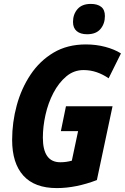

<svg xmlns="http://www.w3.org/2000/svg" viewBox="-20 -951 638 981"><path d="M270 10Q157 10 99.5 -53.5Q42 -117 42 -236Q42 -326 65.5 -412.5Q89 -499 136 -569.5Q183 -640 253.5 -682Q324 -724 419 -724Q471 -724 518 -711.5Q565 -699 598 -678L535 -551Q506 -571 474 -582Q442 -593 407 -593Q357 -593 318.5 -560.5Q280 -528 253 -476.5Q226 -425 212.5 -364.5Q199 -304 199 -248Q199 -122 288 -122Q304 -122 318 -124Q332 -126 347 -130L379 -281H291L317 -408H555L475 -31Q423 -11 371.5 -0.5Q320 10 270 10ZM425 -776Q391 -776 372 -792Q353 -808 353 -839Q353 -878 376 -904.5Q399 -931 444 -931Q478 -931 497 -916Q516 -901 516 -869Q516 -830 493.5 -803Q471 -776 425 -776Z"/></svg>

Font: Noto Sans Condensed ExtraBold
Style: Italic
Weight: 800
Width: 3
Italic angle: -12°
Designer: Monotype Design Team
Foundry: Monotype Imaging Inc.
Version: Version 2.013; ttfautohint (v1.8.4.7-5d5b)